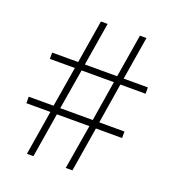

<svg xmlns="http://www.w3.org/2000/svg" viewBox="-131 -815 828 916"><g transform="rotate(20 283.5 -357.0)"><path d="M415 -463 382 -259H510V-226H377L340 0H306L344 -226H179L142 0H109L146 -226H24V-259H150L184 -463H57V-495H189L225 -714H259L223 -495H387L423 -714H456L420 -495H543V-463ZM184 -259H349L382 -463H218Z"/></g></svg>

Font: Noto Sans Armenian SemiCondensed ExtraLight
Style: Regular
Weight: 200
Width: 4
Designer: Monotype Design Team
Foundry: Monotype Imaging Inc.
Version: Version 2.008; ttfautohint (v1.8.4.7-5d5b)